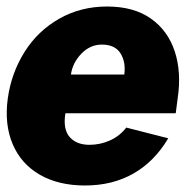

<svg xmlns="http://www.w3.org/2000/svg" viewBox="-20 -560 600 590"><path d="M255 -115Q288 -115 318 -128.5Q348 -142 368 -168L497 -135Q455 -64 390.5 -27Q326 10 241 10Q160 10 102.5 -23Q45 -56 19 -117Q-7 -178 4 -258Q15 -336 55.5 -400.5Q96 -465 162 -502.5Q228 -540 309 -540Q391 -540 443.5 -503Q496 -466 517 -402Q538 -338 526 -258L520 -212H181Q173 -163 194 -139Q215 -115 255 -115ZM362 -331Q367 -370 350 -396.5Q333 -423 293 -423Q257 -423 230 -395Q203 -367 198 -331Z"/></svg>

Font: Morrison ExtraBold
Style: Regular
Weight: 800
Designer: Pablo Impallari, Rodrigo Fuenzalida (Modified by Dan O. Williams)
Version: Version 0.03;June 6, 2019;FontCreator 11.5.0.2425 64-bit; tt